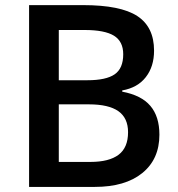

<svg xmlns="http://www.w3.org/2000/svg" viewBox="-20 -734 700 754"><path d="M94.2 -713.9H306.2Q453.6 -713.9 519.3 -670.9Q585 -627.9 585 -535.2Q585 -472.7 552.7 -431.2Q520.5 -389.6 460 -378.9V-374Q535.2 -359.9 570.6 -318.1Q606 -276.4 606 -205.1Q606 -108.9 538.8 -54.4Q471.7 0 352.1 0H94.2ZM210.9 -418.9H323.2Q396.5 -418.9 430.2 -442.1Q463.9 -465.3 463.9 -521Q463.9 -571.3 427.5 -593.8Q391.1 -616.2 312 -616.2H210.9ZM210.9 -324.2V-98.1H335Q408.2 -98.1 445.6 -126.2Q482.9 -154.3 482.9 -214.8Q482.9 -270.5 444.8 -297.4Q406.7 -324.2 329.1 -324.2Z"/></svg>

Font: Open Sans Semibold
Style: Regular
Weight: 600
Foundry: Ascender Corporation
Version: Version 1.10; ttfautohint (v1.5.65-e2d9)